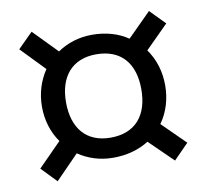

<svg xmlns="http://www.w3.org/2000/svg" viewBox="-65 -710 736 683"><g transform="rotate(-10 302.5 -368.0)"><path d="M526 -368C526 -418 512 -463 485 -501L568 -584L515 -638L430 -553C395 -577 351 -590 300 -590C253 -590 210 -576 175 -552L91 -638L37 -584L120 -498C95 -461 81 -417 81 -368C81 -320 95 -274 121 -238L37 -153L90 -98L174 -184C210 -160 252 -146 300 -146C351 -146 394 -159 429 -181L514 -98L568 -153L485 -235C512 -272 526 -319 526 -368ZM303 -218C216 -218 168 -275 168 -369C168 -462 216 -519 303 -519C393 -519 440 -462 440 -369C440 -275 393 -218 303 -218Z"/></g></svg>

Font: Glow Sans SC Normal Book
Style: Regular
Weight: 500
Designer: Ryoko NISHIZUKA (kana, bopomofo & ideographs); Paul D. Hunt (Latin, Greek & Cyrillic); Sandoll Communications, Soo-young
Version: Version 0.93